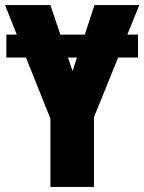

<svg xmlns="http://www.w3.org/2000/svg" viewBox="-20 -734 567 754"><path d="M480 -598H522V-508H444L349 -274V0H178V-268L82 -508H5V-598H46L0 -714H178L217 -598H313L351 -714H527ZM282 -508H247L265 -455Z"/></svg>

Font: Noto Sans UI CondBlack
Style: Regular
Weight: 900
Width: 3
Designer: Monotype Design Team
Foundry: Monotype Imaging Inc.
Version: Version 1.001